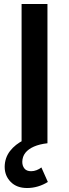

<svg xmlns="http://www.w3.org/2000/svg" viewBox="-20 -720 346 965"><path d="M88.5 0V-700H218.5V0ZM116 225Q64 225 33.8 194.2Q3.5 163.5 3.5 118.5Q4 73.5 30.2 39.2Q56.5 5 101.8 -17.2Q147 -39.5 204 -46L218.5 0Q178.5 4.5 150.5 16.8Q122.5 29 107.5 48Q92.5 67 92 93.5Q92 113.5 102.8 127Q113.5 140.5 136.5 140.5Q150.5 140.5 164 135.2Q177.5 130 188 121.5L220.5 194.5Q197.5 209 170.8 217Q144 225 116 225Z"/></svg>

Font: Geologica Cursive Medium
Style: Regular
Weight: 500
Designer: Sindre Bremnes, Frode Helland
Foundry: Monokrom Skriftforlag AS
Version: Version 1.010;gftools[0.9.28]